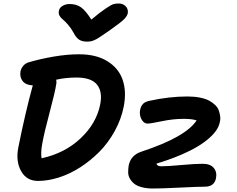

<svg xmlns="http://www.w3.org/2000/svg" viewBox="-20 -1034 1346 1089"><path d="M652.8 -1014.2Q677.7 -1014.2 692.6 -998.8Q707.5 -983.4 705.1 -960.9Q702.6 -944.3 684.6 -925.8Q666.5 -907.2 602.1 -861.8Q593.3 -856 578.6 -845.9Q564 -835.9 558.3 -832Q552.7 -828.1 542.2 -821.3Q531.7 -814.5 526.9 -812Q522 -809.6 514.2 -805.9Q506.3 -802.2 501 -801Q495.6 -799.8 488.5 -798.8Q481.4 -797.9 474.1 -797.9Q445.8 -797.9 428.7 -809.1Q411.6 -820.3 397.9 -847.2Q383.8 -873.5 365.5 -894.3Q347.2 -915 335.7 -924.1Q324.2 -933.1 317.6 -945.1Q311 -957 314 -972.2Q316.9 -989.7 334.5 -1000.5Q352.1 -1011.2 375 -1011.2Q412.6 -1011.2 439.2 -992.7Q465.8 -974.1 498 -922.9Q548.8 -965.3 580.3 -986.3Q611.8 -1007.3 624 -1010.7Q636.2 -1014.2 652.8 -1014.2ZM195.8 -7.8Q130.4 -7.8 99.4 -64Q68.4 -120.1 84 -198.2Q123.5 -395.5 166 -549.8Q126.5 -551.3 108.6 -574Q90.8 -596.7 96.2 -628.9Q99.6 -646 112.1 -660.9Q124.5 -675.8 145 -681.2Q207.5 -699.7 283.9 -712.9Q360.4 -726.1 429.2 -726.1Q525.9 -726.1 589.6 -686.5Q653.3 -647 675.8 -580.8Q698.2 -514.6 682.1 -431.2Q668 -358.4 631.1 -291.3Q594.2 -224.1 543.9 -173.3Q493.7 -122.6 434.6 -84.7Q375.5 -46.9 313.7 -27.3Q252 -7.8 195.8 -7.8ZM219.2 -216.8Q210.4 -168.9 215.8 -136.2Q347.7 -165 437 -249.3Q526.4 -333.5 547.9 -439.9Q563 -511.7 531 -553Q499 -594.2 414.1 -594.2Q353.5 -594.2 298.8 -582Q300.8 -568.4 299.8 -561Q292.5 -512.2 262 -398.4Q231.4 -284.7 219.2 -216.8ZM848.1 35.2Q811.5 35.2 783.9 27.8Q756.3 20.5 741 7.8Q725.6 -4.9 716.3 -21.5Q707 -38.1 707 -57.1Q707 -76.2 710 -96.2Q722.7 -154.8 782.2 -173.8Q1033.7 -256.8 1095.2 -351.1Q1069.3 -359.9 1022 -359.9Q962.4 -359.9 897.7 -346.4Q833 -333 816.9 -333Q795.9 -333 782.5 -357.4Q769 -381.8 774.9 -412.1Q779.8 -432.6 791 -444.6Q802.2 -456.5 826.2 -461.9Q939.5 -486.8 1043 -486.8Q1082 -486.8 1113.8 -480.5Q1145.5 -474.1 1165.8 -463.4Q1186 -452.6 1200.7 -438.2Q1215.3 -423.8 1220.9 -407.5Q1226.6 -391.1 1228.8 -373.5Q1231 -356 1226.1 -338.9Q1222.2 -318.8 1208.5 -297.4Q1194.8 -275.9 1167 -251Q1139.2 -226.1 1099.6 -202.4Q1060.1 -178.7 1000.2 -153.3Q940.4 -127.9 867.2 -106Q871.1 -90.8 895 -90.8Q929.7 -90.8 1007.3 -97.9Q1085 -105 1129.9 -105Q1172.9 -105 1192.4 -81.5Q1211.9 -58.1 1205.1 -22.9Q1195.3 24.9 1142.1 24.9Q1105 24.9 1001.2 30Q897.5 35.2 848.1 35.2Z"/></svg>

Font: Shantell Sans Bouncy
Style: Italic
Weight: 600
Italic angle: -11.31°
Designer: Stephen Nixon, Anya Danilova, Shantell Martin
Foundry: Arrow Type
Version: Version 1.006;[9816181b4]